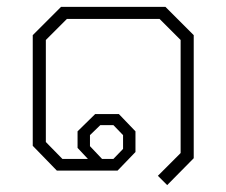

<svg xmlns="http://www.w3.org/2000/svg" viewBox="-20 -495 657 557"><path d="M438 15 504 -51V-379L443 -440H174L113 -379V-83L161 -34H235L205 -66V-114L256 -164H325L373 -114V-54L321 0H145L75 -72V-393L157 -475H460L542 -393V-36L465 42ZM309 -34 337 -63V-103L309 -132H271L241 -103V-71L276 -34Z"/></svg>

Font: Chakra Petch ExtraLight
Style: Regular
Weight: 275
Designer: Katatrad Aksorn Co.,Ltd.
Foundry: Cadson Demak Co.,Ltd.
Version: Version 1.000; ttfautohint (v1.6)